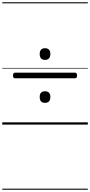

<svg xmlns="http://www.w3.org/2000/svg" viewBox="-20 -1111 803 1712"><path d="M114 -413Q105 -413 100.5 -419Q96 -425 96 -437Q96 -463 114 -463H649Q658 -463 662.5 -456.5Q667 -450 667 -437Q667 -413 649 -413ZM381 -194Q358 -194 346 -207Q334 -220 334 -246Q334 -272 346 -284.5Q358 -297 381 -297Q405 -297 417 -284.5Q429 -272 429 -246Q429 -220 417 -207Q405 -194 381 -194ZM381 -577Q358 -577 346 -590.5Q334 -604 334 -629Q334 -655 346 -668Q358 -681 381 -681Q405 -681 417 -668Q429 -655 429 -629Q429 -604 417 -590.5Q405 -577 381 -577ZM0 571H763V581H0ZM0 -20H763V0H0ZM0 -505H763V-500H0ZM0 -1091H763V-1081H0Z"/></svg>

Font: Playwrite PT Guides
Style: Regular
Weight: 400
Designer: Veronika Burian, José Scaglione
Foundry: TypeTogether
Version: Version 1.003